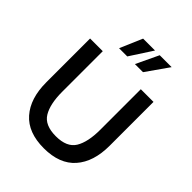

<svg xmlns="http://www.w3.org/2000/svg" viewBox="-261 -1085 1242 1242"><g transform="rotate(45 360.0 -464.0)"><path d="M70 -299V-700H186V-329Q186 -217 222.5 -156.5Q259 -96 360 -96Q461 -96 497.5 -156.5Q534 -217 534 -329V-700H650V-299Q650 -152 577 -69Q504 14 360 14Q216 14 143 -69Q70 -152 70 -299ZM313 -942H422L322 -788H247ZM465 -942H574L466 -788H392Z"/></g></svg>

Font: Cabin SemiBold
Style: Regular
Weight: 600
Designer: Pablo Impallari
Foundry: Pablo Impallari. http://www.impallari.com Igino Marini. http://www.ikern.com
Version: Version 2.001